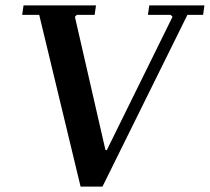

<svg xmlns="http://www.w3.org/2000/svg" viewBox="-20 -690 776 710"><path d="M532 -670H736L731 -635H673L359 0H278L125 -635H62L67 -670H335L330 -635H264L257 -628L370 -135H375L618 -628L611 -635H527Z"/></svg>

Font: Brygada 1918 SemiBold
Style: Italic
Weight: 600
Italic angle: -8°
Designer: Mateusz Machalski | Borys Kosmynka | Przemek Hoffer
Foundry: NIEPODLEGLA 2018
Version: Version 3.006